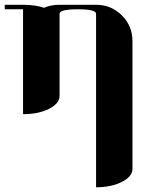

<svg xmlns="http://www.w3.org/2000/svg" viewBox="-20 -481 655 809"><path d="M0 -460.9H77.1Q128.4 -460.9 166 -448.2Q193.4 -460.9 231 -460.9H384.8Q448.7 -460.9 493.7 -416Q538.1 -371.6 538.1 -308.1V231Q538.1 262.7 493.2 285.6Q448.7 308.1 384.8 308.1V-422.9Q384.8 -441.9 308.1 -441.9Q231 -441.9 231 -422.9V-77.1Q231 -44.9 186 -22Q141.6 0 77.1 0V-441.9H0Z"/></svg>

Font: Hjet
Style: Regular
Weight: 400
Designer: T. Christopher White
Version: Version 1.2